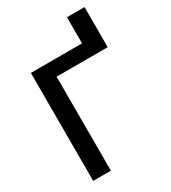

<svg xmlns="http://www.w3.org/2000/svg" viewBox="-211 -989 974 1095"><g transform="rotate(-30 276.0 -441.5)"><path d="M189 0H72.5V-711H409.5V-883H525.5V-619.5H522V-619H189Z"/></g></svg>

Font: Roberto Sans Medium
Style: Regular
Weight: 500
Designer: Google (font) & Cristiano Sobral (main changes)
Version: Version 1.000;October 12, 2021;FontCreator 14.0.0.2814 64-bi